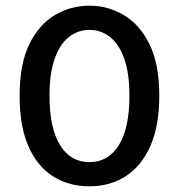

<svg xmlns="http://www.w3.org/2000/svg" viewBox="-20 -641 629 675"><path d="M435 -304Q435 -386 416 -437Q397 -488 365.5 -512Q334 -536 294 -536Q255 -536 223 -511.5Q191 -487 172.5 -435.5Q154 -384 154 -304Q154 -191 191 -131Q228 -71 294 -71Q361 -71 398 -131Q435 -191 435 -304ZM294 14Q222 14 166.5 -21Q111 -56 80 -126.5Q49 -197 49 -304Q49 -416 83 -485.5Q117 -555 173 -588Q229 -621 294 -621Q360 -621 416 -587.5Q472 -554 506 -484.5Q540 -415 540 -304Q540 -198 508.5 -127.5Q477 -57 422 -21.5Q367 14 294 14Z"/></svg>

Font: Baloo Bhaijaan 2 Medium
Style: Regular
Weight: 500
Designer: Sanskriti Dholi, Noopur Datye and Ek Type
Foundry: Ek Type
Version: Version 1.701